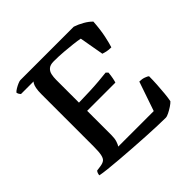

<svg xmlns="http://www.w3.org/2000/svg" viewBox="-176 -874 1044 1044"><g transform="rotate(-45 346.0 -352.0)"><path d="M530 0Q505 0 466 -1.5Q427 -3 380 -5.5Q333 -8 284.5 -11.5Q236 -15 191 -18.5Q146 -22 110 -26Q74 -30 54 -34Q54 -42 57 -49.5Q60 -57 64 -61L93 -65Q113 -68 123.5 -76Q134 -84 138.5 -105Q143 -126 143 -166V-568Q143 -596 146.5 -613Q150 -630 155 -638.5Q160 -647 162 -648H65Q61 -652 57.5 -658Q54 -664 53 -671Q59 -678 71.5 -685.5Q84 -693 97 -698.5Q110 -704 116 -704H527Q554 -695 580 -680Q606 -665 622 -648Q618 -588 608.5 -544Q599 -500 592 -480Q572 -480 556.5 -483.5Q541 -487 533 -490L508 -631Q489 -635 459 -638.5Q429 -642 392 -645Q355 -648 316 -648Q290 -648 276.5 -636.5Q263 -625 259 -606.5Q255 -588 255 -568V-392Q301 -393 340 -394.5Q379 -396 412.5 -399Q446 -402 473 -405L484 -394Q482 -372 478.5 -354.5Q475 -337 472 -329H255V-140Q255 -116 249 -98Q243 -80 237 -72H510L568 -241Q588 -241 604.5 -235Q621 -229 626 -224Q626 -194 624 -160.5Q622 -127 619 -96.5Q616 -66 612 -46Q604 -37 588 -26.5Q572 -16 556 -8Q540 0 530 0Z"/></g></svg>

Font: Texturina Medium
Style: Regular
Weight: 500
Designer: Guillermo Torres Carreño
Foundry: Omnibus-Type
Version: Version 1.003